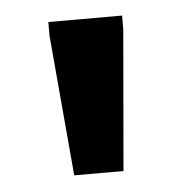

<svg xmlns="http://www.w3.org/2000/svg" viewBox="-33 -739 318 332"><g transform="rotate(-5 126.0 -573.0)"><path d="M83.5 -439 62 -683V-707H190V-683L169 -439Z"/></g></svg>

Font: Newsreader 6pt Medium
Style: Regular
Weight: 500
Designer: Hugues Gentile
Foundry: Production Type
Version: Version 1.003; ttfautohint (v1.8.3)